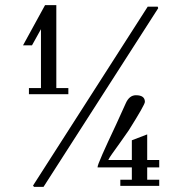

<svg xmlns="http://www.w3.org/2000/svg" viewBox="-20 -725 712 750"><path d="M109 0 113 5H150L598 -693L596 -699H557ZM93 -357V-381H140V-611L105 -548H70L156 -705H200V-381H247V-357ZM602 1V-23H555V-71H602V-100H555V-200L495 -177V-100H403Q407 -109 418.5 -125Q430 -141 449 -167.5Q468 -194 483 -216Q546 -316 546 -327Q546 -353 511 -353Q485 -353 471 -321Q455 -285 434 -239.5Q413 -194 402 -171Q391 -148 380.5 -123.5Q370 -99 365.5 -87.5Q361 -76 361 -71H495V-23H450V1Z"/></svg>

Font: GFS Didot
Style: Regular
Weight: 400
Designer: Takis Katsoulidis and George D. Matthiopoulos
Foundry: Takis Katsoulidis and George D. Matthiopoulos
Version: Version 1.0